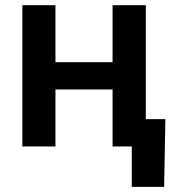

<svg xmlns="http://www.w3.org/2000/svg" viewBox="-20 -566 659 742"><path d="M194.3 -545.9V-325.7H415V-545.9H543.5V0H415V-220.2H194.3V0H66.4V-545.9ZM489.3 156.2V0H448.7V-105.5H619.1L614.3 156.2Z"/></svg>

Font: Inter Semi Bold
Style: Regular
Weight: 600
Designer: Rasmus Andersson
Foundry: rsms
Version: Version 4.000;git-e0f93cc